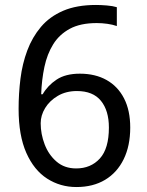

<svg xmlns="http://www.w3.org/2000/svg" viewBox="-20 -744 591 774"><path d="M288 10Q223 10 170 -24Q117 -58 86 -128Q55 -198 55 -305Q55 -367 62.5 -427Q70 -487 90 -540.5Q110 -594 145 -635.5Q180 -677 234.5 -700.5Q289 -724 367 -724Q386 -724 410.5 -722Q435 -720 451 -715V-639Q434 -645 412.5 -648Q391 -651 370 -651Q304 -651 261.5 -628Q219 -605 194.5 -565.5Q170 -526 159 -474Q148 -422 146 -364H152Q172 -399 208 -423Q244 -447 302 -447Q364 -447 409.5 -421.5Q455 -396 480 -347.5Q505 -299 505 -230Q505 -156 478.5 -102Q452 -48 403.5 -19Q355 10 288 10ZM287 -65Q346 -65 382.5 -105Q419 -145 419 -230Q419 -298 387 -337.5Q355 -377 290 -377Q246 -377 213 -357.5Q180 -338 162 -308.5Q144 -279 144 -247Q144 -204 160 -162Q176 -120 208 -92.5Q240 -65 287 -65Z"/></svg>

Font: uoriya15
Style: Book
Weight: 400
Designer: Jelle Bosma - Monotype Design Team
Foundry: Monotype Imaging Inc.
Version: Version 2.003